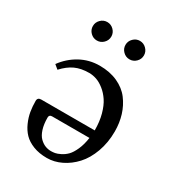

<svg xmlns="http://www.w3.org/2000/svg" viewBox="-156 -712 748 819"><g transform="rotate(30 218.0 -302.5)"><path d="M262 -540.3Q248.5 -553.7 248.5 -572.3Q248.5 -590.8 262 -604.2Q275.4 -617.7 293.9 -617.7Q312.5 -617.7 325.9 -604.2Q339.4 -590.8 339.4 -572.3Q339.4 -553.7 325.9 -540.3Q312.5 -526.9 293.9 -526.9Q275.4 -526.9 262 -540.3ZM101.3 -540.3Q87.9 -553.7 87.9 -572.3Q87.9 -590.8 101.3 -604.2Q114.7 -617.7 133.3 -617.7Q151.9 -617.7 165.3 -604.2Q178.7 -590.8 178.7 -572.3Q178.7 -553.7 165.3 -540.3Q151.9 -526.9 133.3 -526.9Q114.7 -526.9 101.3 -540.3ZM314 -151.4H130.4Q115.7 -151.4 115.7 -137.7Q115.7 -104.5 123.5 -80.3Q131.3 -56.2 144.3 -43.7Q157.2 -31.2 170.9 -25.9Q184.6 -20.5 199.7 -20.5Q209 -20.5 219 -22.2Q229 -23.9 244.9 -31.7Q260.7 -39.6 273.4 -52.5Q286.1 -65.4 297.6 -91.1Q309.1 -116.7 314 -151.4ZM50.3 -335 30.3 -351.6Q59.6 -392.1 103.3 -416.3Q147 -440.4 198.7 -440.4Q248.5 -440.4 287.1 -422.9Q325.7 -405.3 348.4 -375.2Q371.1 -345.2 382.6 -308.1Q394 -271 394 -229Q394 -174.3 377 -127.4Q359.9 -80.6 332 -50.3Q304.2 -20 269.5 -3.2Q234.9 13.7 198.7 13.7Q160.6 13.7 131.3 2.2Q102.1 -9.3 84.5 -27.6Q66.9 -45.9 55.7 -71.3Q44.4 -96.7 40.3 -121.3Q36.1 -146 36.1 -173.3Q36.1 -190.4 54.2 -190.4H317.4Q317.4 -233.4 307.9 -268.3Q298.3 -303.2 283.4 -325.4Q268.6 -347.7 249.3 -363Q230 -378.4 211.4 -384.8Q192.9 -391.1 174.8 -391.1Q134.8 -391.1 106 -377.7Q77.1 -364.3 50.3 -335Z"/></g></svg>

Font: Libertinage
Style: l
Weight: 400
Designer: OSP
Foundry: OSP
Version: Version 1.0; 2008; OFL relea